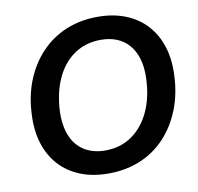

<svg xmlns="http://www.w3.org/2000/svg" viewBox="-82 -823 946 918"><g transform="rotate(-10 391.0 -364.5)"><path d="M373 9Q296 9 236.5 -15Q177 -39 136.5 -83Q96 -127 76 -188.5Q56 -250 59 -325Q62 -419 92 -494.5Q122 -570 174 -625Q226 -680 296 -709Q366 -738 450 -738Q526 -738 585.5 -714Q645 -690 685.5 -646Q726 -602 746 -540.5Q766 -479 763 -404Q760 -311 730 -235Q700 -159 648.5 -104Q597 -49 527 -20Q457 9 373 9ZM376 -102Q450 -102 505.5 -140.5Q561 -179 593 -248Q625 -317 628 -409Q630 -462 618 -502.5Q606 -543 582 -571Q558 -599 523.5 -613Q489 -627 446 -627Q372 -627 316.5 -589Q261 -551 229.5 -482Q198 -413 194 -320Q193 -266 205 -225.5Q217 -185 241 -157.5Q265 -130 299.5 -116Q334 -102 376 -102Z"/></g></svg>

Font: Mona Sans ExtraLight SemiBold
Style: Italic
Weight: 600
Italic angle: -11.6951°
Version: Version 2.000